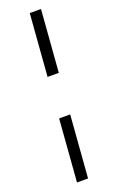

<svg xmlns="http://www.w3.org/2000/svg" viewBox="-171 -754 597 979"><g transform="rotate(-20 127.5 -265.0)"><path d="M108 -375 134 -712H195L169 -375ZM65 182 91 -156H151L125 182Z"/></g></svg>

Font: Muli Light
Style: Italic
Weight: 300
Italic angle: -4.541°
Designer: Vernon Adams
Foundry: Vernon Adams
Version: Version 2.100; ttfautohint (v1.8.1.43-b0c9)